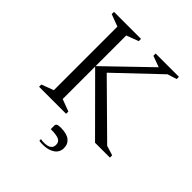

<svg xmlns="http://www.w3.org/2000/svg" viewBox="-242 -808 1196 1196"><g transform="rotate(45 356.0 -210.5)"><path d="M65 0V-20L145 -50V-610L65 -640V-660H303V-640L223 -610V-340L506 -613L432 -640V-660H637V-640L576 -621L301 -360L625 -40L689 -20V0H558L223 -336V-50L303 -20V0ZM337 239Q330 239 320.5 238.5Q311 238 304 236V222Q311 224 319 224.5Q327 225 332 225Q396 225 396 181Q396 155 374.5 145Q353 135 303 135V102Q303 94 310.5 89Q318 84 341 84Q393 84 419 104Q445 124 445 160Q445 198 414.5 218.5Q384 239 337 239Z"/></g></svg>

Font: Spectral SC Light
Style: Regular
Weight: 300
Designer: Jean-Baptiste Levee
Foundry: Production Type
Version: Version 2.001